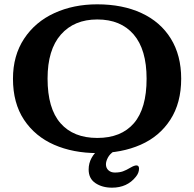

<svg xmlns="http://www.w3.org/2000/svg" viewBox="-20 -698 898 888"><path d="M40 -334Q40 -441 91.5 -519Q143 -597 231.5 -637.5Q320 -678 429.7 -678Q546.8 -678 634.4 -637.5Q722 -597 770 -519.5Q818 -442 818 -334Q818 -222 767.9 -144.5Q717.9 -67 630.4 -28.5Q542.9 10 430.1 10Q318.3 10 230.3 -28.5Q142.3 -67 91.1 -144Q40 -221 40 -334ZM658 -333.9Q658 -469 598.2 -538.5Q538.5 -608 430 -608Q323 -608 261.5 -538Q200 -468 200 -334.5Q200 -196.3 259.8 -128.2Q319.6 -60 430 -60Q540.3 -60 599.2 -128Q658 -196 658 -333.9ZM390 86Q390 57 403.5 32.5Q417 8 437 -6Q456 -19 478.5 -26Q501 -33 520 -33Q542 -33 552.5 -27.5Q563 -22 561.5 -16Q560 -10 552 -10Q525 -10 506.5 2Q488 14 479 31Q470 48 470 62Q470 79 481.5 89.5Q493 100 511 100Q533 100 548.5 94.5Q564 89 584 77Q601 67 611 67Q623 67 623 82Q623 102 608 120Q568 170 498 170Q453 170 421.5 149Q390 128 390 86Z"/></svg>

Font: Raigarh
Style: Regular
Weight: 400
Designer: jaikishan Patel
Foundry: MagicType
Version: Version 1.000;FEAKit 1.0